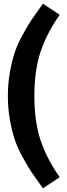

<svg xmlns="http://www.w3.org/2000/svg" viewBox="-20 -875 364 1050"><path d="M215 -855 306 -794Q234 -690 201 -589.5Q168 -489 168 -350Q168 -211 201 -110.5Q234 -10 306 94L215 155Q176 101 155.5 71Q135 41 105.5 -12.5Q76 -66 61 -110.5Q46 -155 34.5 -218Q23 -281 23 -350Q23 -419 34.5 -482Q46 -545 61 -589.5Q76 -634 105.5 -687.5Q135 -741 155.5 -771Q176 -801 215 -855Z"/></svg>

Font: FiraSans
Style: Regular
Weight: 600
Designer: Carrois Corporate & Edenspiekermann AG
Foundry: Carrois Corporate GbR & Edenspiekermann AG
Version: Version 3.106;PS 003.106;hotconv 1.0.70;makeotf.lib2.5.58329